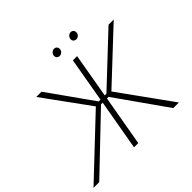

<svg xmlns="http://www.w3.org/2000/svg" viewBox="-237 -1064 1283 1283"><g transform="rotate(-45 404.5 -422.0)"><path d="M-41 0H13L389 -359H405L342 0H382L445 -359H460L713 0H766L499 -371L850 -700H801L465 -384H449L504 -700H464L409 -384H392L168 -700H118L355 -374ZM422 -783C439 -782 455 -796 456 -814C458 -829 448 -843 431 -844C414 -845 398 -830 396 -812C395 -796 405 -784 422 -783ZM579 -783C596 -782 612 -796 613 -814C615 -829 605 -843 588 -844C571 -845 555 -830 553 -812C552 -796 562 -784 579 -783Z"/></g></svg>

Font: Fixel Display ExtraLight
Style: Italic
Weight: 200
Italic angle: -10°
Designer: AlfaBravo + MacPaw
Foundry: Kyrylo Tkachov, Marchela Mozhyna, Serhii Makarenko, Maria Weinstein, Zakhar Kryvoshyya
Version: Version 1.210;Glyphs 3.2 (3217)